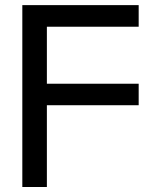

<svg xmlns="http://www.w3.org/2000/svg" viewBox="-20 -748 608 768"><path d="M69.3 0V-727.5H534.7V-641.1H167.5V-413.1H534.7V-327.1H167.5V0Z"/></svg>

Font: Inter Cardless Display
Style: Regular
Weight: 400
Designer: Rasmus Andersson
Foundry: rsms
Version: Version 4.001;git-9221beed3